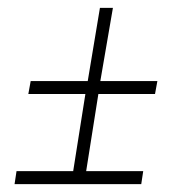

<svg xmlns="http://www.w3.org/2000/svg" viewBox="-20 -535 461 488"><path d="M339 -67H17L22 -100H166L197 -296H52L58 -329H203L234 -515H267L235 -329H380L374 -296H230L199 -100H344Z"/></svg>

Font: Georama ExtraLight
Style: Italic
Weight: 200
Italic angle: -9°
Designer: Jean-Baptiste Levee
Foundry: Production Type
Version: Version 1.000